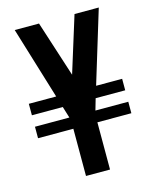

<svg xmlns="http://www.w3.org/2000/svg" viewBox="-105 -752 650 821"><g transform="rotate(-15 219.5 -341.0)"><path d="M172.9 0H279.3V-209H429.7V-259.8H284.2L298.8 -310.5H429.7V-361.3H314.5L412.1 -681.6H304.7L227.5 -433.6L147.5 -681.6H40L137.7 -361.3H16.6V-310.5H153.3L168.9 -259.8H16.6V-209H172.9Z"/></g></svg>

Font: Post No Bills Colombo
Style: Bold
Weight: 800
Designer: Kosala Senevirathne, Siva Puranthara, Lasantha Premarathna, Tharique Azeez
Foundry: Mooniak
Version: Version 1.220 ; ttfautohint (v1.5)